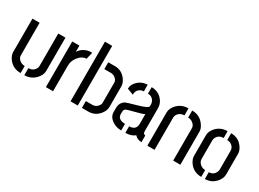

<svg xmlns="http://www.w3.org/2000/svg" viewBox="-31 -1305 2599 1925"><g transform="rotate(30 1268.5 -342.5)"><path d="M37.1 -140.6V-527.3H120.1V-150.4Q120.1 -115.2 155.3 -91.8Q178.7 -77.1 207 -77.1V4.9Q113.3 4.9 62.5 -68.4Q37.1 -105.5 37.1 -140.6ZM250 4.9V-77.1Q302.7 -77.1 327.1 -119.1Q335.9 -134.8 335.9 -150.4V-527.3H418.9V-140.6Q418.9 -94.7 377 -49.8Q326.2 3.9 250 4.9Z M497.1 0V-528.3H580.1V-456.1Q605.5 -499 656.2 -519.5Q683.6 -530.3 710 -530.3H727.5L708 -450.2Q654.3 -449.2 612.3 -392.6Q580.1 -347.7 580.1 -299.8V0Z M782.2 0V-690.4H866.2V0ZM914.1 0V-79.1H991.2Q1029.3 -79.1 1055.7 -113.3Q1068.4 -130.9 1068.4 -146.5V-382.8Q1068.4 -412.1 1036.1 -434.6Q1014.6 -449.2 992.2 -449.2H914.1V-528.3H992.2Q1070.3 -528.3 1119.1 -462.9Q1147.5 -424.8 1148.4 -386.7V-144.5Q1148.4 -99.6 1109.4 -54.7Q1061.5 -1 990.2 0Z M1210 -123Q1210 -69.3 1262.7 -32.2Q1307.6 -1 1368.2 -1V-77.1Q1283.2 -79.1 1282.2 -141.6V-168Q1283.2 -189.5 1293.9 -199.2Q1305.7 -210 1398.4 -232.4Q1470.7 -250 1496.1 -263.7V-151.4Q1496.1 -87.9 1434.6 -78.1Q1424.8 -77.1 1416 -77.1V-1Q1484.4 -2 1523.4 -35.2Q1553.7 -1 1602.5 -1V-78.1Q1577.1 -80.1 1576.2 -110.4V-377.9Q1576.2 -440.4 1528.3 -487.3Q1483.4 -530.3 1416 -530.3V-455.1Q1461.9 -455.1 1484.4 -418Q1496.1 -398.4 1496.1 -375V-356.4Q1496.1 -332 1379.9 -299.8Q1275.4 -270.5 1259.8 -262.7Q1210 -233.4 1210 -169.9ZM1216.8 -397.5 1289.1 -370.1Q1289.1 -424.8 1334 -446.3Q1350.6 -454.1 1369.1 -454.1V-530.3Q1301.8 -530.3 1253.9 -481.4Q1216.8 -444.3 1216.8 -397.5Z M1671.9 0V-385.7Q1671.9 -432.6 1713.9 -477.5Q1765.6 -530.3 1841.8 -530.3V-449.2Q1792 -449.2 1765.6 -410.2Q1754.9 -393.6 1754.9 -376V0ZM1884.8 -449.2V-530.3Q1975.6 -530.3 2026.4 -457Q2053.7 -418.9 2053.7 -385.7V0H1970.7V-376Q1970.7 -406.2 1940.4 -429.7Q1916 -449.2 1884.8 -449.2Z M2127.9 -144.5V-385.7Q2127.9 -431.6 2168.9 -475.6Q2219.7 -528.3 2295.9 -528.3V-449.2Q2238.3 -449.2 2215.8 -401.4Q2209 -386.7 2209 -372.1V-157.2Q2209 -121.1 2242.2 -95.7Q2265.6 -78.1 2295.9 -78.1V1Q2203.1 1 2152.3 -74.2Q2127.9 -111.3 2127.9 -144.5ZM2337.9 1V-78.1Q2389.6 -78.1 2412.1 -125Q2419.9 -140.6 2419.9 -155.3V-372.1Q2419.9 -412.1 2385.7 -435.5Q2364.3 -449.2 2336.9 -449.2V-528.3Q2426.8 -528.3 2475.6 -455.1Q2500 -418.9 2500 -385.7V-144.5Q2500 -96.7 2459 -51.8Q2411.1 0 2337.9 1Z"/></g></svg>

Font: Post No Bills Jaffna SemiBold
Style: Regular
Weight: 600
Designer: Kosala Senevirathne, Siva Puranthara, Lasantha Premarathna, Tharique Azeez
Foundry: Mooniak
Version: Version 1.220 ; ttfautohint (v1.6)